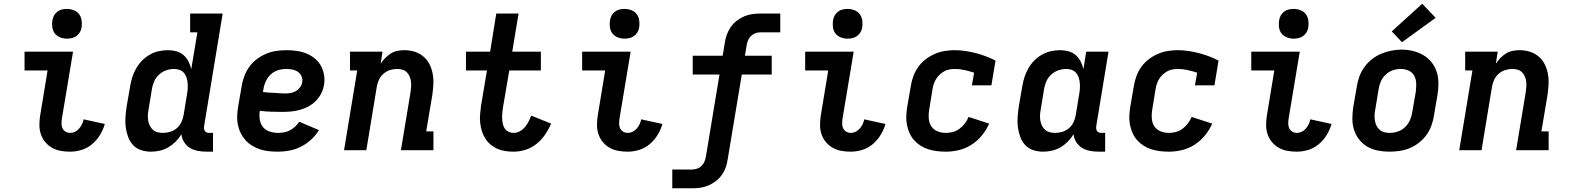

<svg xmlns="http://www.w3.org/2000/svg" viewBox="-20 -808 8440 1033"><path d="M357 8Q331 8 306 3.5Q281 -1 260 -13Q239 -25 223.5 -43.5Q208 -62 200 -85.5Q192 -109 192 -135Q192 -161 196 -186L236 -429H112V-530H373L313 -170Q311 -156 311 -142.5Q311 -129 316.5 -117.5Q322 -106 333 -99.5Q344 -93 357 -93Q371 -93 383.5 -99Q396 -105 405.5 -116Q415 -127 421 -139.5Q427 -152 430 -166L544 -141Q535 -110 518 -82Q501 -54 475.5 -32.5Q450 -11 419 -1.5Q388 8 357 8ZM340 -600Q321 -600 303.5 -607Q286 -614 275 -628Q264 -642 261.5 -661Q259 -680 262 -699Q264 -713 271 -725Q278 -737 289 -745.5Q300 -754 313.5 -757Q327 -760 340 -760Q359 -760 377 -753Q395 -746 405.5 -732Q416 -718 419 -699Q422 -680 419 -661Q417 -647 410 -635Q403 -623 391.5 -614.5Q380 -606 366.5 -603Q353 -600 340 -600Z M792 8Q764 8 738.5 -0.5Q713 -9 695.5 -28Q678 -47 669 -72Q660 -97 656.5 -123.5Q653 -150 655 -177.5Q657 -205 661 -233L680 -343Q684 -368 691.5 -392Q699 -416 712 -439Q725 -462 744 -481.5Q763 -501 786 -514Q809 -527 834 -532.5Q859 -538 884 -538Q907 -538 929 -532Q951 -526 967.5 -511.5Q984 -497 994 -477.5Q1004 -458 1009 -436L1042 -634H1003V-735H1178L1078 -129Q1077 -121 1078 -114Q1079 -107 1083 -102Q1087 -97 1093.5 -95Q1100 -93 1108 -93H1126V8H1091Q1067 8 1043.5 3.5Q1020 -1 1001.5 -12.5Q983 -24 970.5 -43.5Q958 -63 956 -86Q943 -64 925 -46Q907 -28 885.5 -15.5Q864 -3 840 2.5Q816 8 792 8ZM857 -93Q877 -93 896.5 -99Q916 -105 932 -119Q948 -133 956.5 -152Q965 -171 968 -190L986 -300Q989 -316 990 -331.5Q991 -347 989.5 -362Q988 -377 983.5 -391Q979 -405 969.5 -416Q960 -427 946 -432Q932 -437 917 -437Q895 -437 873.5 -429.5Q852 -422 835 -406Q818 -390 809 -369Q800 -348 797 -327L779 -217Q776 -202 775.5 -187Q775 -172 777.5 -158Q780 -144 786.5 -131Q793 -118 803.5 -109Q814 -100 828 -96.5Q842 -93 857 -93Z M1476 8Q1451 8 1426.5 5.5Q1402 3 1379.5 -4.5Q1357 -12 1337 -24Q1317 -36 1301.5 -53Q1286 -70 1275.5 -91Q1265 -112 1260 -135.5Q1255 -159 1256 -183.5Q1257 -208 1261 -233L1280 -343Q1284 -370 1294 -397Q1304 -424 1321 -448Q1338 -472 1362 -490Q1386 -508 1412.5 -519Q1439 -530 1467 -534Q1495 -538 1522 -538Q1550 -538 1577.5 -534Q1605 -530 1629 -520Q1653 -510 1673.5 -493.5Q1694 -477 1706.5 -454Q1719 -431 1723.5 -404Q1728 -377 1723 -350Q1719 -326 1707.5 -304Q1696 -282 1678 -264Q1660 -246 1638 -234.5Q1616 -223 1592 -216.5Q1568 -210 1545 -208Q1522 -206 1498 -206Q1468 -206 1438 -207Q1408 -208 1378 -212Q1374 -189 1377.5 -165.5Q1381 -142 1394.5 -125Q1408 -108 1430 -100.5Q1452 -93 1476 -93Q1492 -93 1508.5 -96Q1525 -99 1540 -107Q1555 -115 1568 -127Q1581 -139 1590 -153L1696 -108Q1679 -80 1654 -57Q1629 -34 1599.5 -19Q1570 -4 1538.5 2Q1507 8 1476 8ZM1513 -305Q1528 -305 1543 -307.5Q1558 -310 1571 -317.5Q1584 -325 1594 -338Q1604 -351 1606 -366Q1609 -382 1602.5 -397Q1596 -412 1583.5 -421Q1571 -430 1554.5 -433.5Q1538 -437 1522 -437Q1507 -437 1492 -434.5Q1477 -432 1463 -425.5Q1449 -419 1437 -408Q1425 -397 1417 -383.5Q1409 -370 1404 -355.5Q1399 -341 1397 -327L1395 -313Q1409 -311 1424 -310Q1439 -309 1454 -308.5Q1469 -308 1483.5 -306.5Q1498 -305 1513 -305Z M1831 0 1902 -429H1863V-530H2038L2028 -465Q2038 -481 2052 -495.5Q2066 -510 2083 -520.5Q2100 -531 2119 -534.5Q2138 -538 2156 -538Q2185 -538 2211.5 -529.5Q2238 -521 2258.5 -503.5Q2279 -486 2291 -462Q2303 -438 2308 -410.5Q2313 -383 2311.5 -354.5Q2310 -326 2306 -297L2273 -101H2312V0H2137L2189 -313Q2191 -328 2192 -342.5Q2193 -357 2191 -371Q2189 -385 2183.5 -397.5Q2178 -410 2168.5 -419.5Q2159 -429 2145.5 -433Q2132 -437 2117 -437Q2097 -437 2078 -431Q2059 -425 2043 -411Q2027 -397 2018.5 -378Q2010 -359 2007 -340L1951 0Z M2743 8Q2720 8 2697 4.5Q2674 1 2654.5 -8Q2635 -17 2618.5 -31Q2602 -45 2590.5 -63.5Q2579 -82 2572.5 -103Q2566 -124 2563.5 -147Q2561 -170 2563 -193Q2565 -216 2568 -239L2600 -429H2487V-530H2617L2650 -735H2770L2736 -530H2890V-429H2720L2685 -223Q2683 -209 2682 -194.5Q2681 -180 2682 -166Q2683 -152 2686 -139Q2689 -126 2696.5 -115.5Q2704 -105 2716.5 -99Q2729 -93 2743 -93Q2760 -93 2776 -101.5Q2792 -110 2804 -124Q2816 -138 2824 -154Q2832 -170 2838 -186L2945 -143Q2932 -112 2912.5 -83.5Q2893 -55 2866 -33.5Q2839 -12 2807 -2Q2775 8 2743 8Z M3357 8Q3331 8 3306 3.5Q3281 -1 3260 -13Q3239 -25 3223.5 -43.5Q3208 -62 3200 -85.5Q3192 -109 3192 -135Q3192 -161 3196 -186L3236 -429H3112V-530H3373L3313 -170Q3311 -156 3311 -142.5Q3311 -129 3316.5 -117.5Q3322 -106 3333 -99.5Q3344 -93 3357 -93Q3371 -93 3383.5 -99Q3396 -105 3405.5 -116Q3415 -127 3421 -139.5Q3427 -152 3430 -166L3544 -141Q3535 -110 3518 -82Q3501 -54 3475.5 -32.5Q3450 -11 3419 -1.5Q3388 8 3357 8ZM3340 -600Q3321 -600 3303.5 -607Q3286 -614 3275 -628Q3264 -642 3261.5 -661Q3259 -680 3262 -699Q3264 -713 3271 -725Q3278 -737 3289 -745.5Q3300 -754 3313.5 -757Q3327 -760 3340 -760Q3359 -760 3377 -753Q3395 -746 3405.5 -732Q3416 -718 3419 -699Q3422 -680 3419 -661Q3417 -647 3410 -635Q3403 -623 3391.5 -614.5Q3380 -606 3366.5 -603Q3353 -600 3340 -600Z M3597 205V104H3705Q3718 104 3731.5 99Q3745 94 3755 84Q3765 74 3770.5 60.5Q3776 47 3778 34L3851 -407H3707V-508H3868L3880 -580Q3883 -602 3891 -623Q3899 -644 3912 -663Q3925 -682 3944 -696.5Q3963 -711 3984 -720Q4005 -729 4027 -732Q4049 -735 4070 -735H4178V-634H4070Q4057 -634 4043.5 -629Q4030 -624 4020 -614Q4010 -604 4004.5 -590.5Q3999 -577 3997 -564L3988 -508H4132V-407H3971L3895 50Q3892 72 3884.5 93Q3877 114 3863.5 133Q3850 152 3831 166.5Q3812 181 3791 190Q3770 199 3748 202Q3726 205 3705 205Z M4557 8Q4531 8 4506 3.5Q4481 -1 4460 -13Q4439 -25 4423.5 -43.5Q4408 -62 4400 -85.5Q4392 -109 4392 -135Q4392 -161 4396 -186L4436 -429H4312V-530H4573L4513 -170Q4511 -156 4511 -142.5Q4511 -129 4516.5 -117.5Q4522 -106 4533 -99.5Q4544 -93 4557 -93Q4571 -93 4583.5 -99Q4596 -105 4605.5 -116Q4615 -127 4621 -139.5Q4627 -152 4630 -166L4744 -141Q4735 -110 4718 -82Q4701 -54 4675.5 -32.5Q4650 -11 4619 -1.5Q4588 8 4557 8ZM4540 -600Q4521 -600 4503.5 -607Q4486 -614 4475 -628Q4464 -642 4461.5 -661Q4459 -680 4462 -699Q4464 -713 4471 -725Q4478 -737 4489 -745.5Q4500 -754 4513.5 -757Q4527 -760 4540 -760Q4559 -760 4577 -753Q4595 -746 4605.5 -732Q4616 -718 4619 -699Q4622 -680 4619 -661Q4617 -647 4610 -635Q4603 -623 4591.5 -614.5Q4580 -606 4566.5 -603Q4553 -600 4540 -600Z M5069 8Q5044 8 5020 5Q4996 2 4974 -5Q4952 -12 4932.5 -24.5Q4913 -37 4898 -54Q4883 -71 4873.5 -92Q4864 -113 4859.5 -136.5Q4855 -160 4856 -184.5Q4857 -209 4861 -233L4880 -343Q4884 -370 4893.5 -396.5Q4903 -423 4919.5 -446.5Q4936 -470 4959 -488Q4982 -506 5008.5 -517.5Q5035 -529 5062 -533.5Q5089 -538 5116 -538Q5146 -538 5175 -533.5Q5204 -529 5231 -522Q5258 -515 5284.5 -505Q5311 -495 5336 -482L5314 -349H5209L5221 -417Q5196 -425 5170 -431Q5144 -437 5118 -437Q5103 -437 5088.5 -434.5Q5074 -432 5060.5 -424.5Q5047 -417 5035.5 -406.5Q5024 -396 5016 -382.5Q5008 -369 5003.5 -355Q4999 -341 4997 -327L4979 -217Q4975 -193 4977 -169.5Q4979 -146 4991 -128Q5003 -110 5024 -101.5Q5045 -93 5069 -93Q5088 -93 5107 -98Q5126 -103 5142.5 -115.5Q5159 -128 5171.5 -144.5Q5184 -161 5191 -179L5302 -143Q5287 -109 5263 -79.5Q5239 -50 5207 -29.5Q5175 -9 5139.5 -0.5Q5104 8 5069 8Z M5592 8Q5564 8 5538.5 -0.5Q5513 -9 5495.5 -28Q5478 -47 5469 -72Q5460 -97 5456.5 -123.5Q5453 -150 5455 -177.5Q5457 -205 5461 -233L5480 -343Q5484 -368 5491.5 -392Q5499 -416 5512 -439Q5525 -462 5544 -481.5Q5563 -501 5586 -514Q5609 -527 5634 -532.5Q5659 -538 5684 -538Q5707 -538 5729 -532Q5751 -526 5767.5 -511.5Q5784 -497 5794 -477.5Q5804 -458 5809 -436L5824 -530H5944L5878 -129Q5877 -121 5878 -114Q5879 -107 5883 -102Q5887 -97 5893.5 -95Q5900 -93 5908 -93H5926V8H5891Q5867 8 5843.5 3.5Q5820 -1 5801.5 -12.5Q5783 -24 5770.5 -43.5Q5758 -63 5756 -86Q5743 -64 5725 -46Q5707 -28 5685.5 -15.5Q5664 -3 5640 2.5Q5616 8 5592 8ZM5657 -93Q5677 -93 5696.5 -99Q5716 -105 5732 -119Q5748 -133 5756.5 -152Q5765 -171 5768 -190L5786 -300Q5789 -316 5790 -331.5Q5791 -347 5789.5 -362Q5788 -377 5783.5 -391Q5779 -405 5769.5 -416Q5760 -427 5746 -432Q5732 -437 5717 -437Q5695 -437 5673.5 -429.5Q5652 -422 5635 -406Q5618 -390 5609 -369Q5600 -348 5597 -327L5579 -217Q5576 -202 5575.5 -187Q5575 -172 5577.5 -158Q5580 -144 5586.5 -131Q5593 -118 5603.5 -109Q5614 -100 5628 -96.5Q5642 -93 5657 -93Z M6269 8Q6244 8 6220 5Q6196 2 6174 -5Q6152 -12 6132.5 -24.5Q6113 -37 6098 -54Q6083 -71 6073.5 -92Q6064 -113 6059.5 -136.5Q6055 -160 6056 -184.5Q6057 -209 6061 -233L6080 -343Q6084 -370 6093.5 -396.5Q6103 -423 6119.5 -446.5Q6136 -470 6159 -488Q6182 -506 6208.5 -517.5Q6235 -529 6262 -533.5Q6289 -538 6316 -538Q6346 -538 6375 -533.5Q6404 -529 6431 -522Q6458 -515 6484.5 -505Q6511 -495 6536 -482L6514 -349H6409L6421 -417Q6396 -425 6370 -431Q6344 -437 6318 -437Q6303 -437 6288.5 -434.5Q6274 -432 6260.5 -424.5Q6247 -417 6235.5 -406.5Q6224 -396 6216 -382.5Q6208 -369 6203.5 -355Q6199 -341 6197 -327L6179 -217Q6175 -193 6177 -169.5Q6179 -146 6191 -128Q6203 -110 6224 -101.5Q6245 -93 6269 -93Q6288 -93 6307 -98Q6326 -103 6342.5 -115.5Q6359 -128 6371.5 -144.5Q6384 -161 6391 -179L6502 -143Q6487 -109 6463 -79.5Q6439 -50 6407 -29.5Q6375 -9 6339.5 -0.5Q6304 8 6269 8Z M6957 8Q6931 8 6906 3.5Q6881 -1 6860 -13Q6839 -25 6823.5 -43.5Q6808 -62 6800 -85.5Q6792 -109 6792 -135Q6792 -161 6796 -186L6836 -429H6712V-530H6973L6913 -170Q6911 -156 6911 -142.5Q6911 -129 6916.5 -117.5Q6922 -106 6933 -99.5Q6944 -93 6957 -93Q6971 -93 6983.5 -99Q6996 -105 7005.5 -116Q7015 -127 7021 -139.5Q7027 -152 7030 -166L7144 -141Q7135 -110 7118 -82Q7101 -54 7075.5 -32.5Q7050 -11 7019 -1.5Q6988 8 6957 8ZM6940 -600Q6921 -600 6903.5 -607Q6886 -614 6875 -628Q6864 -642 6861.5 -661Q6859 -680 6862 -699Q6864 -713 6871 -725Q6878 -737 6889 -745.5Q6900 -754 6913.5 -757Q6927 -760 6940 -760Q6959 -760 6977 -753Q6995 -746 7005.5 -732Q7016 -718 7019 -699Q7022 -680 7019 -661Q7017 -647 7010 -635Q7003 -623 6991.5 -614.5Q6980 -606 6966.5 -603Q6953 -600 6940 -600Z M7455 8Q7424 8 7393 2Q7362 -4 7336.5 -19Q7311 -34 7292.5 -57.5Q7274 -81 7265 -109.5Q7256 -138 7256 -169.5Q7256 -201 7261 -233L7280 -343Q7284 -370 7294 -397Q7304 -424 7321 -447.5Q7338 -471 7361.5 -489.5Q7385 -508 7411.5 -519Q7438 -530 7465.5 -535.5Q7493 -541 7521 -541Q7553 -541 7583 -533.5Q7613 -526 7638.5 -511Q7664 -496 7682.5 -472.5Q7701 -449 7710 -420.5Q7719 -392 7719 -360.5Q7719 -329 7714 -297L7695 -187Q7691 -160 7681.5 -133Q7672 -106 7655 -82.5Q7638 -59 7614.5 -40.5Q7591 -22 7564.5 -11Q7538 0 7510 4Q7482 8 7455 8ZM7457 -93Q7479 -93 7501 -100.5Q7523 -108 7539.5 -124Q7556 -140 7565.5 -161Q7575 -182 7578 -203L7597 -313Q7600 -336 7599.5 -358.5Q7599 -381 7589 -400Q7579 -419 7559 -428Q7539 -437 7516 -437Q7494 -437 7472.5 -429.5Q7451 -422 7434.5 -406Q7418 -390 7409 -369Q7400 -348 7397 -327L7379 -217Q7376 -202 7375.5 -187Q7375 -172 7377.5 -157.5Q7380 -143 7386.5 -130.5Q7393 -118 7403.5 -109Q7414 -100 7428 -96.5Q7442 -93 7457 -93ZM7523 -581 7468 -639 7632 -788 7704 -712Z M7831 0 7902 -429H7863V-530H8038L8028 -465Q8038 -481 8052 -495.5Q8066 -510 8083 -520.5Q8100 -531 8119 -534.5Q8138 -538 8156 -538Q8185 -538 8211.5 -529.5Q8238 -521 8258.5 -503.5Q8279 -486 8291 -462Q8303 -438 8308 -410.5Q8313 -383 8311.5 -354.5Q8310 -326 8306 -297L8273 -101H8312V0H8137L8189 -313Q8191 -328 8192 -342.5Q8193 -357 8191 -371Q8189 -385 8183.5 -397.5Q8178 -410 8168.5 -419.5Q8159 -429 8145.5 -433Q8132 -437 8117 -437Q8097 -437 8078 -431Q8059 -425 8043 -411Q8027 -397 8018.5 -378Q8010 -359 8007 -340L7951 0Z"/></svg>

Font: Iosevka Curly Slab Extended
Style: Bold Italic
Weight: 700
Width: 7
Italic angle: -9°
Monospace: yes
Designer: Belleve Invis
Foundry: Belleve Invis
Version: Version 11.0.0; ttfautohint (v1.8.3)